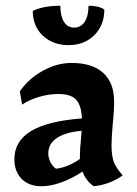

<svg xmlns="http://www.w3.org/2000/svg" viewBox="-20 -637 477 668"><path d="M30 -83Q30 -146 88 -181Q146 -216 265 -225Q263 -271 244.5 -290.5Q226 -310 183 -310Q150 -310 116 -300Q82 -290 57 -273L49 -319Q79 -363 128.5 -390.5Q178 -418 229 -418Q301 -418 339 -383.5Q377 -349 377 -284Q377 -248 372 -203Q368 -155 368 -132Q368 -95 376 -73.5Q384 -52 407 -27Q363 5 306 11Q279 -8 267 -40Q231 -16 193.5 -2.5Q156 11 125 11Q80 11 55 -15Q30 -41 30 -83ZM258 -84V-92Q258 -120 261 -145L264 -182Q208 -177 178 -157Q148 -137 148 -103Q148 -88 155.5 -73Q163 -58 175 -50Q217 -55 258 -84ZM94 -599Q131 -617 190 -617Q190 -581 202.5 -561Q215 -541 238 -541Q261 -541 274.5 -561Q288 -581 288 -617Q323 -617 343 -604Q343 -549 308 -514.5Q273 -480 219 -480Q164 -480 129 -513Q94 -546 94 -599Z"/></svg>

Font: Mirza SemiBold
Style: Regular
Weight: 600
Designer: Arabic design by Kourosh Beigpour, Latin design by Eduardo Tunni, engineering by Lasse Fister
Version: Version 1.0010g